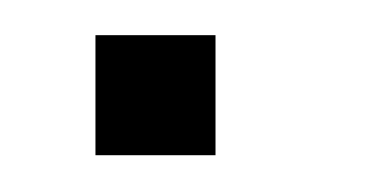

<svg xmlns="http://www.w3.org/2000/svg" viewBox="-20 -253 207 107"><path d="M33.2 -166.5V-233.4H100.1V-166.5Z"/></svg>

Font: Malkor
Style: Regular
Weight: 400
Version: Version 1.3